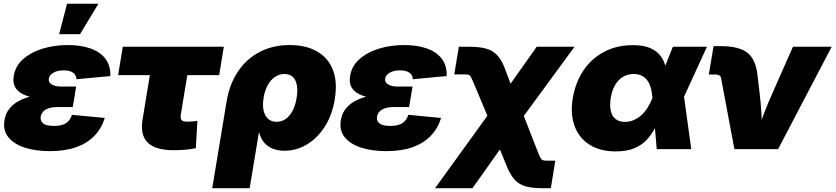

<svg xmlns="http://www.w3.org/2000/svg" viewBox="-20 -780 4369 1004"><path d="M240.7 10.3Q166 10.3 109.4 -8.1Q52.7 -26.4 23.7 -62.5Q-5.4 -98.6 3.4 -151.4Q9.3 -188.5 31.5 -214.6Q53.7 -240.7 88.1 -257.1Q122.6 -273.4 166 -281Q209.5 -288.6 258.3 -288.6H372.1L360.4 -220.2H279.8Q253.9 -220.2 235.4 -214.1Q216.8 -208 206.1 -196.8Q195.3 -185.5 192.9 -169.9Q189.5 -147.9 205.6 -134.8Q221.7 -121.6 262.7 -121.6Q289.6 -121.6 308.1 -127.9Q326.7 -134.3 338.4 -147.2Q350.1 -160.2 356.4 -179.7L527.8 -163.1Q510.7 -107.9 473.1 -69.1Q435.5 -30.3 377.7 -10Q319.8 10.3 240.7 10.3ZM256.3 -261.7Q207.5 -261.7 167.2 -267.8Q127 -273.9 99.1 -287.8Q71.3 -301.8 58.6 -325.2Q45.9 -348.6 52.2 -383.8Q60.5 -435.1 100.6 -470.7Q140.6 -506.3 201.9 -525.4Q263.2 -544.4 334.5 -544.4Q402.8 -544.4 453.4 -526.6Q503.9 -508.8 531.2 -472.9Q558.6 -437 557.1 -382.3L379.4 -365.7Q379.4 -387.7 362.1 -399.9Q344.7 -412.1 313 -412.1Q279.8 -412.1 258.8 -399.7Q237.8 -387.2 235.4 -369.1Q231.9 -351.1 249.3 -339.4Q266.6 -327.6 297.4 -327.6H378.4L367.2 -261.7ZM289.1 -601.1 330.6 -760.3H494.6L398.4 -601.1Z M886.7 5.4Q792 5.4 752 -34.9Q711.9 -75.2 725.6 -156.2L763.7 -387.2H597.7L622.1 -535.6H1150.4L1126 -387.2H959.5L925.3 -179.7Q922.4 -160.6 929.7 -152.1Q937 -143.6 959 -143.6Q970.2 -143.6 986.8 -145Q1003.4 -146.5 1012.2 -147.9L1003.9 -4.9Q971.7 1.5 942.6 3.4Q913.6 5.4 886.7 5.4Z M1089.8 204.1 1164.6 -247.1Q1179.7 -339.8 1224.4 -406.2Q1269 -472.7 1338.1 -508.5Q1407.2 -544.4 1495.1 -544.4Q1579.1 -544.4 1637.2 -511.5Q1695.3 -478.5 1720.5 -415.3Q1745.6 -352.1 1730.5 -260.7Q1716.8 -176.8 1677.5 -116.5Q1638.2 -56.2 1583.7 -23.9Q1529.3 8.3 1468.3 8.3Q1431.6 8.3 1404.3 -3.4Q1377 -15.1 1359.9 -36.1Q1342.8 -57.1 1335.9 -85.4H1333.5L1285.6 204.1ZM1426.3 -143.1Q1453.1 -143.1 1474.4 -158.2Q1495.6 -173.3 1510.3 -201.4Q1524.9 -229.5 1531.2 -268.6Q1537.6 -307.6 1532.2 -335.4Q1526.9 -363.3 1510.5 -378.2Q1494.1 -393.1 1467.3 -393.1Q1440.9 -393.1 1418.5 -378.2Q1396 -363.3 1380.4 -335.4Q1364.7 -307.6 1358.4 -268.6Q1352.1 -230.5 1358.4 -202.1Q1364.7 -173.8 1382.1 -158.4Q1399.4 -143.1 1426.3 -143.1Z M1999.5 10.3Q1924.8 10.3 1868.2 -8.1Q1811.5 -26.4 1782.5 -62.5Q1753.4 -98.6 1762.2 -151.4Q1768.1 -188.5 1790.3 -214.6Q1812.5 -240.7 1846.9 -257.1Q1881.3 -273.4 1924.8 -281Q1968.3 -288.6 2017.1 -288.6H2130.9L2119.1 -220.2H2038.6Q2012.7 -220.2 1994.1 -214.1Q1975.6 -208 1964.8 -196.8Q1954.1 -185.5 1951.7 -169.9Q1948.2 -147.9 1964.4 -134.8Q1980.5 -121.6 2021.5 -121.6Q2048.3 -121.6 2066.9 -127.9Q2085.4 -134.3 2097.2 -147.2Q2108.9 -160.2 2115.2 -179.7L2286.6 -163.1Q2269.5 -107.9 2231.9 -69.1Q2194.3 -30.3 2136.5 -10Q2078.6 10.3 1999.5 10.3ZM2015.1 -261.7Q1966.3 -261.7 1926 -267.8Q1885.7 -273.9 1857.9 -287.8Q1830.1 -301.8 1817.4 -325.2Q1804.7 -348.6 1811 -383.8Q1819.3 -435.1 1859.4 -470.7Q1899.4 -506.3 1960.7 -525.4Q2022 -544.4 2093.3 -544.4Q2161.6 -544.4 2212.2 -526.6Q2262.7 -508.8 2290 -472.9Q2317.4 -437 2315.9 -382.3L2138.2 -365.7Q2138.2 -387.7 2120.8 -399.9Q2103.5 -412.1 2071.8 -412.1Q2038.6 -412.1 2017.6 -399.7Q1996.6 -387.2 1994.1 -369.1Q1990.7 -351.1 2008.1 -339.4Q2025.4 -327.6 2056.2 -327.6H2137.2L2126 -261.7Z M2254.9 204.1 2603 -277.3H2678.7L2793.5 17.1Q2801.8 37.6 2806.9 46.6Q2812 55.7 2818.8 57.9Q2825.7 60.1 2839.4 60.1H2883.8L2860.4 204.1H2816.9Q2764.6 204.1 2730 194.8Q2695.3 185.5 2671.9 160.2Q2648.4 134.8 2628.9 86.9L2594.2 1.5L2450.7 204.1ZM2568.8 -78.6 2456.1 -348.1Q2447.3 -368.7 2442.4 -377.7Q2437.5 -386.7 2430.9 -388.9Q2424.3 -391.1 2410.2 -391.1H2355.5L2379.4 -535.6H2432.6Q2485.4 -535.6 2520.8 -526.1Q2556.2 -516.6 2579.8 -491.5Q2603.5 -466.3 2621.1 -418.9L2649.9 -342.3L2786.6 -535.6H2984.4L2649.4 -78.6Z M3199.7 11.7Q3118.2 11.7 3063 -23.2Q3007.8 -58.1 2984.6 -120.8Q2961.4 -183.6 2975.1 -266.6Q2989.3 -350.6 3031.7 -412.8Q3074.2 -475.1 3139.9 -509.5Q3205.6 -543.9 3289.1 -543.9Q3345.7 -543.9 3380.9 -528.3Q3416 -512.7 3434.8 -486.8Q3453.6 -460.9 3460.9 -429.4Q3468.3 -397.9 3470.2 -365.7H3518.6L3556.2 -279.3L3594.7 0H3414.1L3391.6 -269Q3389.2 -300.3 3382.1 -323.7Q3375 -347.2 3362.8 -362.3Q3350.6 -377.4 3333.5 -385.3Q3316.4 -393.1 3294.4 -393.1Q3262.7 -393.1 3238 -378.4Q3213.4 -363.8 3197 -336.2Q3180.7 -308.6 3173.8 -269Q3167.5 -229 3173.8 -200.7Q3180.2 -172.4 3199 -157.5Q3217.8 -142.6 3248 -142.6Q3271 -142.6 3292.2 -151.4Q3313.5 -160.2 3331.8 -176Q3350.1 -191.9 3365 -214.8Q3379.9 -237.8 3391.1 -266.1L3498.5 -535.6H3676.8L3553.2 -266.1L3486.3 -177.7H3435.1Q3421.9 -144 3404.8 -110.6Q3387.7 -77.1 3362.1 -49.3Q3336.4 -21.5 3297.1 -4.9Q3257.8 11.7 3199.7 11.7Z M3820.3 0 3750.5 -372.1Q3749 -380.9 3742.2 -385.5Q3735.4 -390.1 3724.1 -390.1H3686.5L3711.4 -538.6H3750Q3843.3 -538.6 3887 -505.1Q3930.7 -471.7 3940.4 -392.6L3951.7 -296.9Q3958.5 -242.2 3961.7 -186.3Q3964.8 -130.4 3966.8 -67.9H3931.2Q3953.6 -130.4 3974.9 -186.3Q3996.1 -242.2 4021 -296.9L4126.5 -535.6H4329.1L4048.8 0Z"/></svg>

Font: Inter 20pt Black
Style: Italic
Weight: 900
Italic angle: -9.3988°
Version: Version 4.001;git-66647c0bb